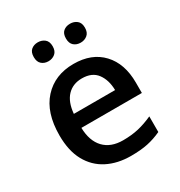

<svg xmlns="http://www.w3.org/2000/svg" viewBox="-176 -861 928 992"><g transform="rotate(-30 288.0 -365.0)"><path d="M297.4 -550.8Q405.3 -550.8 467 -485.1Q528.8 -419.4 528.8 -305.7V-244.1H168Q169.9 -165.5 210.2 -123Q250.5 -80.6 323.2 -80.6Q374.5 -80.6 416 -90.3Q457.5 -100.1 501.5 -120.1V-26.9Q460.4 -7.8 418.7 1Q377 9.8 318.4 9.8Q238.8 9.8 178.2 -21.2Q117.7 -52.2 84 -113.5Q50.3 -174.8 50.3 -266.6Q50.3 -402.8 117.9 -476.8Q185.5 -550.8 297.4 -550.8ZM297.4 -464.4Q243.2 -464.4 209.7 -429.2Q176.3 -394 170.4 -326.2H416.5Q415.5 -386.7 386.7 -425.5Q357.9 -464.4 297.4 -464.4ZM137.7 -683.6Q137.7 -712.9 153.8 -726.3Q169.9 -739.7 193.4 -739.7Q216.8 -739.7 233.6 -726.3Q250.5 -712.9 250.5 -683.6Q250.5 -654.8 233.6 -640.9Q216.8 -627 193.4 -627Q169.9 -627 153.8 -640.9Q137.7 -654.8 137.7 -683.6ZM329.6 -683.6Q329.6 -712.9 345.7 -726.3Q361.8 -739.7 385.7 -739.7Q409.2 -739.7 426 -726.3Q442.9 -712.9 442.9 -683.6Q442.9 -654.8 426 -640.9Q409.2 -627 385.7 -627Q361.8 -627 345.7 -640.9Q329.6 -654.8 329.6 -683.6Z"/></g></svg>

Font: Open Sans SemiBold
Style: Regular
Weight: 600
Designer: Monotype Design Team
Foundry: Monotype Imaging Inc.
Version: Version 3.003; ttfautohint (v1.8.4)